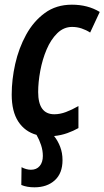

<svg xmlns="http://www.w3.org/2000/svg" viewBox="-20 -572 446 820"><path d="M127 228Q95 228 71 218L72 142Q81 147 91.5 150Q102 153 112 153Q136 153 149.5 137Q163 121 163 94Q163 71 155.5 48Q148 25 136 4Q86 -10 58 -53Q30 -96 30 -168Q30 -232 45 -299Q60 -366 91.5 -423.5Q123 -481 171.5 -516.5Q220 -552 287 -552Q355 -552 406 -521L365 -433Q348 -444 328.5 -450.5Q309 -457 288 -457Q252 -457 224.5 -430Q197 -403 179 -360.5Q161 -318 152 -269.5Q143 -221 143 -179Q143 -84 212 -84Q236 -84 261.5 -93.5Q287 -103 315 -119V-25Q294 -13 267.5 -3.5Q241 6 211 9Q227 29 237 55Q247 81 247 112Q247 168 214 198Q181 228 127 228Z"/></svg>

Font: Noto Sans Condensed SemiBold
Style: Italic
Weight: 600
Width: 3
Italic angle: -12°
Designer: Monotype Design Team
Foundry: Monotype Imaging Inc.
Version: Version 2.013; ttfautohint (v1.8.4.7-5d5b)